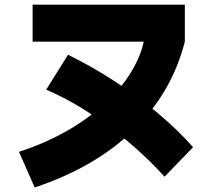

<svg xmlns="http://www.w3.org/2000/svg" viewBox="-20 -797 920 831"><path d="M62.2 -140Q178.9 -177.8 275.6 -233.9Q372.2 -290 444.4 -358.9Q516.7 -427.8 559.4 -505.6Q602.2 -583.3 610 -664.4L655.6 -616.7H121.1V-776.7H780V-616.7Q723.3 -395.6 558.3 -234.4Q393.3 -73.3 130 14.4ZM692.2 -32.2Q618.9 -113.3 533.3 -185Q447.8 -256.7 357.2 -314.4Q266.7 -372.2 180 -408.9L274.4 -560Q376.7 -510 476.7 -445Q576.7 -380 663.9 -306.7Q751.1 -233.3 815.6 -160Z"/></svg>

Font: Paperlogy 9 Black
Style: Regular
Weight: 900
Designer: redesigned by Lee Juim, glyphs from Gmarket Sans & Montserrat
Foundry: PT&
Version: Version 1.001